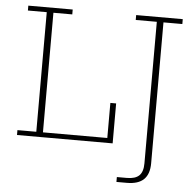

<svg xmlns="http://www.w3.org/2000/svg" viewBox="-53 -637 877 862"><g transform="rotate(5 385.5 -206.0)"><path d="M40 0V-22H125V-561H40V-583H240V-561H155V-22H445V-180H471V0ZM550 171H503V149H548Q586 149 603.5 132Q621 115 621 77V-561H526V-583H736V-561H651V74Q651 123 626 147Q601 171 550 171Z"/></g></svg>

Font: Rokkitt Thin
Style: Regular
Weight: 250
Version: Version 3.103